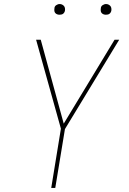

<svg xmlns="http://www.w3.org/2000/svg" viewBox="-20 -932 640 952"><path d="M234 0 282 -294 159 -735H182L296 -319L548 -735H571L302 -292L254 0ZM505 -859Q499 -859 493.5 -861Q488 -863 484 -867.5Q480 -872 479.5 -878.5Q479 -885 480 -891Q480 -896 482.5 -900Q485 -904 489 -906.5Q493 -909 497 -910.5Q501 -912 506 -912Q512 -912 517.5 -909.5Q523 -907 527 -902.5Q531 -898 532 -891.5Q533 -885 532 -879Q531 -874 528.5 -870Q526 -866 522.5 -863.5Q519 -861 514.5 -860Q510 -859 505 -859ZM275 -859Q269 -859 263.5 -861Q258 -863 254 -867.5Q250 -872 249.5 -878.5Q249 -885 250 -891Q250 -896 252.5 -900Q255 -904 259 -906.5Q263 -909 267 -910.5Q271 -912 276 -912Q282 -912 287.5 -909.5Q293 -907 297 -902.5Q301 -898 302 -891.5Q303 -885 302 -879Q301 -874 298.5 -870Q296 -866 292.5 -863.5Q289 -861 284.5 -860Q280 -859 275 -859Z"/></svg>

Font: Iosevka Thin Extended
Style: Italic
Weight: 100
Width: 7
Italic angle: -9°
Monospace: yes
Designer: Belleve Invis
Foundry: Belleve Invis
Version: Version 32.5.0; ttfautohint (v1.8.4)